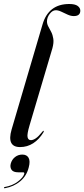

<svg xmlns="http://www.w3.org/2000/svg" viewBox="-34 -746 432 985"><path d="M321.5 -725.5Q351 -725.5 364.5 -715.5Q378 -705.5 378 -691.5Q378 -663.5 344.5 -663.5Q329.5 -663.5 313 -671Q296.5 -678.5 280.8 -686Q265 -693.5 252 -693.5Q235.5 -693.5 221.2 -675Q207 -656.5 207 -636Q207 -622.5 214 -609.8Q221 -597 228.8 -582Q236.5 -567 239.5 -547Q242.5 -527 235 -499L117.5 -102.5Q104 -57 107.5 -42Q111 -27 124.5 -27Q135.5 -27 149.2 -36Q163 -45 183.5 -70.5Q187.5 -76 189.5 -75Q192.5 -74 188.5 -66.5Q167 -31 136.5 -11.2Q106 8.5 69 8.5Q-0.5 8.5 25.5 -81.5L184 -620Q214.5 -725.5 321.5 -725.5ZM60 138Q34 138 25.2 125Q16.5 112 21 94Q26.5 73 42.8 60Q59 47 80.5 47Q103.5 47 112.8 63.8Q122 80.5 113.5 112.5Q102.5 157 69.5 184.2Q36.5 211.5 -8.5 219.5Q-14 220.5 -13.5 217.5Q-13.5 214 -10 213.5Q30.5 206.5 58 185.2Q85.5 164 90.5 146Q92 138 85 138Z"/></svg>

Font: Fraunces 144pt
Style: Italic
Weight: 400
Italic angle: -16°
Version: Version 1.000;[b76b70a41]